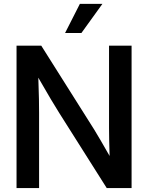

<svg xmlns="http://www.w3.org/2000/svg" viewBox="-20 -961 757 981"><path d="M64.5 0H179.7V-384.3C179.7 -416.5 179.2 -479.5 175.8 -564C222.7 -481.9 262.2 -416 282.7 -383.8L525.4 0H652.3V-727.5H537.1V-306.6C537.1 -279.3 538.1 -217.8 540 -164.1C510.7 -216.3 478 -271.5 461.4 -298.8L190.9 -727.5H64.5ZM312.5 -792.5H396L503.4 -941.4H388.2Z"/></svg>

Font: Raveo Display Display Medium
Style: Regular
Weight: 500
Designer: Jakub Foglar, Rasmus Andersson (Inter)
Foundry: Jakubfoglar.com
Version: Version 1.100;Glyphs 3.2.3 (3260)